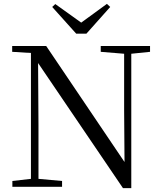

<svg xmlns="http://www.w3.org/2000/svg" viewBox="-20 -966 836 993"><path d="M266 -945 250 -930 374 -792H427L550 -930L533 -946L400 -849ZM616 7H659V-688L756 -698V-728H501V-698L622 -688V-395L624 -128L219 -728H43V-698L140 -692V-41L44 -30V0H301V-30L179 -41V-319L177 -640Z"/></svg>

Font: Noto Serif CJK TC
Style: Regular
Weight: 400
Designer: Ryoko NISHIZUKA 西塚涼子 (kana & ideographs); Frank Grießhammer (Latin, Greek & Cyrillic); Wenlong ZHANG 张文龙 (bopomofo); San
Foundry: Adobe
Version: Version 2.001;hotconv 1.1.0;makeotfexe 2.6.0